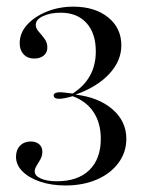

<svg xmlns="http://www.w3.org/2000/svg" viewBox="-20 -447 448 588"><path d="M180.6 121Q137.1 121 102.8 109.3Q68.5 97.6 48.8 77.8Q29 58.1 29 33.1Q29 12.1 41.5 -0.8Q54 -13.7 74.2 -13.7Q90.3 -13.7 100 -5.2Q109.7 3.2 109.7 17.7Q109.7 30.6 103.6 41.1Q97.6 51.6 91.9 60.9Q86.3 70.2 86.3 78.2Q86.3 91.1 104.8 99.6Q123.4 108.1 154 108.1Q218.5 108.1 253.6 73.8Q288.7 39.5 288.7 -21.8Q288.7 -70.2 266.5 -103.6Q244.4 -137.1 202.4 -152.4Q188.7 -148.4 178.2 -146.4Q167.7 -144.4 160.5 -144.4Q153.2 -144.4 148.8 -147.2Q144.4 -150 144.4 -154.8Q144.4 -159.7 149.6 -162.1Q154.8 -164.5 163.7 -164.5Q170.2 -164.5 179.4 -163.3Q188.7 -162.1 202.4 -160.5Q237.9 -183.1 255.6 -215.3Q273.4 -247.6 273.4 -289.5Q273.4 -345.2 244.8 -376.6Q216.1 -408.1 166.1 -408.1Q133.9 -408.1 111.7 -397.6Q89.5 -387.1 89.5 -371Q89.5 -360.5 98.4 -350.4Q107.3 -340.3 116.1 -328.6Q125 -316.9 125 -301.6Q125 -286.3 114.1 -277Q103.2 -267.7 84.7 -267.7Q64.5 -267.7 52.4 -280.6Q40.3 -293.5 40.3 -314.5Q40.3 -346 62.9 -371Q85.5 -396 123 -411.3Q160.5 -426.6 204.8 -426.6Q270.2 -426.6 310.9 -394Q351.6 -361.3 351.6 -308.1Q351.6 -260.5 314.5 -220.6Q277.4 -180.6 211.3 -157.3Q281.5 -149.2 324.2 -112.5Q366.9 -75.8 366.9 -21.8Q366.9 19.4 342.7 52Q318.5 84.7 276.6 102.8Q234.7 121 180.6 121Z"/></svg>

Font: Playfair 144pt SemiCondensed Light
Style: Regular
Weight: 300
Width: 4
Designer: Claus Eggers Sørensen
Foundry: Claus Eggers Sørensen
Version: Version 2.203